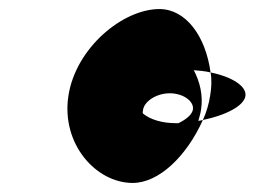

<svg xmlns="http://www.w3.org/2000/svg" viewBox="-20 -708 596 424"><path d="M131 -496C115 -390 192 -304 273 -304C331 -304 392 -363 428 -443C425 -442 422 -442 418 -441C420 -449 423 -458 424 -466C429 -498 421 -528 408 -553C420 -552 433 -551 445 -548C434 -629 390 -688 332 -688C251 -688 147 -602 131 -496ZM296 -466C299 -484 325 -502 355 -502C385 -502 409 -484 406 -466C404 -454 389 -443 374 -436H368C338 -436 312 -444 296 -457C294 -460 296 -463 296 -466ZM428 -443C481 -454 519 -475 522 -496C525 -517 494 -538 445 -548C448 -532 447 -514 444 -496C441 -478 436 -460 428 -443Z"/></svg>

Font: Ampere
Style: SCSuCndIta
Weight: 400
Version: Version 1